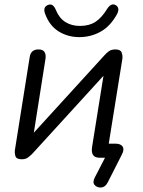

<svg xmlns="http://www.w3.org/2000/svg" viewBox="-20 -718 649 874"><path d="M341 -549Q289 -549 247 -575Q205 -601 185 -656Q174 -687 200 -696Q222 -704 235 -671Q250 -635 278 -617.5Q306 -600 344 -600Q386 -600 414.5 -618.5Q443 -637 468 -678Q485 -704 504 -696Q515 -691 518 -680.5Q521 -670 513 -654Q482 -598 437.5 -573.5Q393 -549 341 -549ZM470 113Q459 134 441 135.5Q423 137 411.5 125Q400 113 411 91L458 0H433Q392 0 399 -48L451 -373L127 -18Q119 -10 108 -1.5Q97 7 79 7Q54 7 50 -8Q46 -23 48 -36L115 -457Q120 -493 155 -493Q175 -493 182.5 -481.5Q190 -470 187 -450L134 -114L457 -468Q465 -477 476 -485Q487 -493 505 -493Q528 -493 533.5 -479.5Q539 -466 537 -450L475 -64H506Q529 -64 538 -51Q547 -38 535 -15Z"/></svg>

Font: Nunito
Style: Italic
Weight: 400
Italic angle: -9°
Designer: Vernon Adams
Foundry: Vernon Adams
Version: Version 3.601; ttfautohint (v1.8.2.53-6de2)